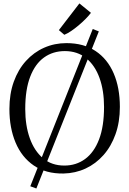

<svg xmlns="http://www.w3.org/2000/svg" viewBox="-20 -1003 756 1122"><path d="M522 -833.5 557.5 -819.5 192.5 98.5 157 85.5ZM351 11Q248 12.5 177.5 -35.8Q107 -84 71 -169.8Q35 -255.5 35 -366Q35 -454.5 60.5 -525.5Q86 -596.5 131.8 -647Q177.5 -697.5 238 -724.2Q298.5 -751 368 -751Q469 -751 538.5 -704.8Q608 -658.5 644.2 -574.5Q680.5 -490.5 680.5 -378Q680.5 -290.5 655.2 -219.2Q630 -148 585 -97Q540 -46 480.2 -18.2Q420.5 9.5 351 11ZM356 -35.5Q425 -35.5 477.2 -73.8Q529.5 -112 558.8 -188.2Q588 -264.5 588 -378Q588 -474 561.5 -547.5Q535 -621 483.8 -662.8Q432.5 -704.5 359 -704.5Q289.5 -704.5 237.5 -667.2Q185.5 -630 156.5 -554.8Q127.5 -479.5 127.5 -366Q127.5 -270 154 -195.5Q180.5 -121 231.2 -78.2Q282 -35.5 356 -35.5ZM355.5 -800 324 -827 444 -983 511.5 -928Q499 -911.5 480 -892.2Q461 -873 439 -854.5Q417 -836 395.5 -821.5Q374 -807 356.5 -800Z"/></svg>

Font: Merriweather 20pt Light
Style: Regular
Weight: 300
Version: Version 2.100